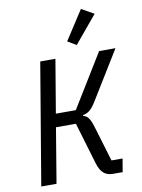

<svg xmlns="http://www.w3.org/2000/svg" viewBox="-101 -1019 802 1087"><g transform="rotate(-10 300.0 -475.5)"><path d="M46.2 0H133.9L186.4 -315.7H301.1L372.5 -76C388.5 -22.4 414.4 0 459.2 0H514.2L527 -76.3H463.4L403.8 -274.5C386.4 -332.4 373.6 -345.9 349.1 -352.3L350.1 -357.2C377.1 -361.9 396.7 -375.4 422.6 -416.2L595.9 -698.2H501.8L313.9 -391.7H199.2L250.7 -698.2H163.4ZM333.1 -783.4 383.2 -753.9 513.5 -910.5 441.8 -951Z"/></g></svg>

Font: Margiela Mono Italic Text It
Style: Regular
Weight: 400
Designer: Mike Abbink, Paul van der Laan, Pieter van Rosmalen
Foundry: Bold Monday
Version: Version 2.003 2021